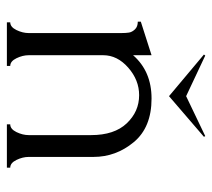

<svg xmlns="http://www.w3.org/2000/svg" viewBox="-50 -582 631 572"><g transform="rotate(90 266.0 -295.5)"><path d="M447 -258V-65Q447 -47 456 -28.5Q465 -10 479 -10V0H350V-10Q364 -10 373 -28.5Q382 -47 382 -65V-251Q382 -320 347 -357Q312 -394 263 -394Q218 -394 181 -361.5Q144 -329 144 -287V-65Q144 -47 153 -28.5Q162 -10 176 -10V0H46V-10Q60 -10 69 -28.5Q78 -47 78 -65V-341Q78 -355 76.5 -364Q75 -373 67 -381.5Q59 -390 44 -390V-399L144 -431V-376Q192 -431 273 -431Q359 -431 403 -378Q447 -325 447 -258ZM142 -587 145 -591 266 -534 385 -591 387 -587 266 -483Z"/></g></svg>

Font: Forum
Style: Regular
Weight: 400
Designer: Denis Masharov
Foundry: Denis Masharov
Version: Version 1.000